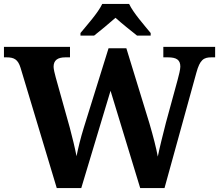

<svg xmlns="http://www.w3.org/2000/svg" viewBox="-20 -951 1108 971"><path d="M387 -784V-771H456C484 -793 534 -834 564 -861C594 -834 645 -793 673 -771H742V-784C711 -822 654 -886 633 -931H497C476 -886 418 -822 387 -784ZM84 -608 267 0H391L539 -492L689 0H812L973 -583C991 -649 1010 -661 1049 -661H1068V-714H806V-661H829C873 -661 892 -648 892 -614C892 -599 884 -568 878 -546L819 -330C804 -271 787 -204 778 -159C770 -203 755 -261 736 -326L619 -707H529L404 -306C387 -251 376 -205 367 -161C359 -203 346 -256 333 -305L262 -559C257 -577 251 -602 251 -613C251 -646 271 -661 311 -661H334V-714H0V-661H13C52 -661 71 -650 84 -608Z"/></svg>

Font: Noto Serif Georgian Bold
Style: Regular
Weight: 700
Designer: Monotype Design Team, Akaki Razmadze
Foundry: Google LLC
Version: Version 2.003